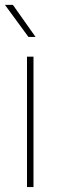

<svg xmlns="http://www.w3.org/2000/svg" viewBox="-21 -758 239 778"><path d="M114.7 -528.3V0H88.4V-528.3ZM31.2 -738.3 123 -608.4H94.2L-1 -738.3Z"/></svg>

Font: Vazirmatn FD Thin
Style: Regular
Weight: 100
Designer: Saber Rastikerdar
Foundry: Saber Rastikerdar
Version: Version 33.003